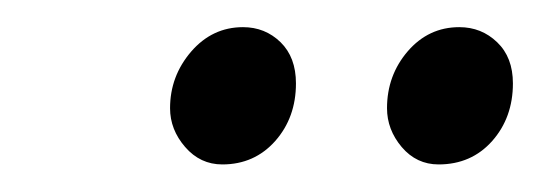

<svg xmlns="http://www.w3.org/2000/svg" viewBox="-20 -637 394 140"><path d="M104 -558.1Q104 -581.5 119.4 -599.4Q134.8 -617.2 157.2 -617.2Q173.3 -617.2 184.6 -606.2Q195.8 -595.2 195.8 -576.2Q195.8 -551.3 180.7 -534.2Q165.5 -517.1 142.1 -517.1Q126 -517.1 115 -529.8Q104 -542.5 104 -558.1ZM262.2 -558.1Q262.2 -582 277.3 -599.6Q292.5 -617.2 314.9 -617.2Q331.1 -617.2 342.5 -606.2Q354 -595.2 354 -576.2Q354 -551.3 338.9 -534.2Q323.7 -517.1 299.8 -517.1Q283.7 -517.1 272.9 -529.8Q262.2 -542.5 262.2 -558.1Z"/></svg>

Font: Dihjauti S
Style: Bold Italic
Weight: 700
Italic angle: -9°
Designer: T. Christopher White
Version: Version 3.0.0